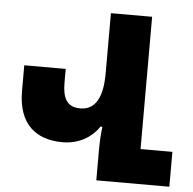

<svg xmlns="http://www.w3.org/2000/svg" viewBox="-51 -766 821 817"><g transform="rotate(5 359.0 -357.0)"><path d="M702 -149H566V-714H390V-457C390 -356 361 -299 295 -299C238 -299 219 -336 219 -403V-461H42V-351C42 -208 121 -149 232 -149C298 -149 354 -178 390 -232V-229H396C392 -203 390 -162 390 -127V0H702Z"/></g></svg>

Font: Noto Sans Armenian Condensed Black
Style: Regular
Weight: 900
Width: 3
Designer: Monotype Design Team
Foundry: Monotype Imaging Inc.
Version: Version 2.008